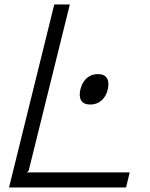

<svg xmlns="http://www.w3.org/2000/svg" viewBox="-20 -830 662 850"><path d="M554.2 -66.9 538.1 0H20L220.2 -810.1H289.1L106.9 -74.2L99.1 -66.9ZM457 -434.1Q449.7 -402.8 429.2 -385Q408.7 -367.2 379.9 -367.2Q350.6 -367.2 339.6 -385Q328.6 -402.8 335.9 -434.1Q343.3 -465.3 363.5 -483.6Q383.8 -502 413.1 -502Q442.4 -502 453.4 -483.9Q464.4 -465.8 457 -434.1Z"/></svg>

Font: Sinkin Sans 300 Light Italic
Style: Regular
Weight: 300
Italic angle: -112°
Designer: Keith Bates
Foundry: K-Type
Version: Sinkin Sans (version 1.0)  by Keith Bates   •   © 2014   www